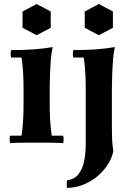

<svg xmlns="http://www.w3.org/2000/svg" viewBox="-20 -709 650 954"><path d="M294 -35Q298 -17 294 2Q260 0 224.5 0Q189 0 162 0Q135 0 100 0Q65 0 30 2Q26 -17 30 -35H87Q92 -69 94.5 -107Q97 -145 97 -190V-270Q97 -359 87 -423H35Q31 -442 35 -460Q93 -460 144 -463.5Q195 -467 242 -475Q236 -453 233 -416Q230 -379 228.5 -339.5Q227 -300 227 -270V-190Q227 -145 229.5 -107Q232 -69 237 -35ZM162 -689 232 -652V-571L162 -534L92 -571V-652ZM536 -270V-74Q536 -46 537 -17.5Q538 11 543 40Q539 68 521 99.5Q503 131 473 159Q443 187 402.5 205Q362 223 313 225Q310 206 313 187Q351 182 371 155Q391 128 398.5 89.5Q406 51 406 10V-270Q406 -359 396 -423H344Q340 -442 344 -460Q402 -460 453 -463.5Q504 -467 551 -475Q545 -453 542 -416Q539 -379 537.5 -339.5Q536 -300 536 -270ZM471 -689 541 -652V-571L471 -534L401 -571V-652Z"/></svg>

Font: Poltawski Nowy
Style: Bold
Weight: 700
Designer: Adam Pótawski, Mateusz Machalski, Borys Kosmynka, Ania Wieluska
Foundry: Capitalics.wtf
Version: Version 1.001;gftools[0.9.25]